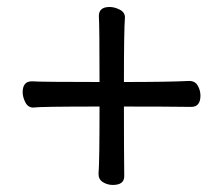

<svg xmlns="http://www.w3.org/2000/svg" viewBox="-20 -521 640 550"><path d="M303.2 8.8Q288.1 8.8 275.1 1Q262.2 -6.8 262.2 -22.9Q265.1 -52.7 265.1 -215.8Q94.2 -215.8 75.2 -212.9Q60.1 -212.9 52.5 -228Q44.9 -243.2 44.9 -256.8Q44.9 -287.6 70.8 -288.1Q98.6 -286.1 265.1 -286.1Q265.1 -447.3 263.2 -475.1Q263.2 -501 293.9 -501Q308.1 -501 323 -493.4Q337.9 -485.8 337.9 -471.2Q335 -434.1 335 -286.1Q461.9 -286.1 522 -289.1Q539.1 -289.1 546.6 -275.6Q554.2 -262.2 554.2 -247.1Q554.2 -214.8 527.8 -214.8Q453.6 -215.8 335 -215.8Q335 -90.8 335.9 -17.1Q336.4 8.8 303.2 8.8Z"/></svg>

Font: LXGW WenKai Screen R
Style: Regular
Weight: 400
Designer: Fontworks Inc.
Version: Version 1.235;May 31, 2022